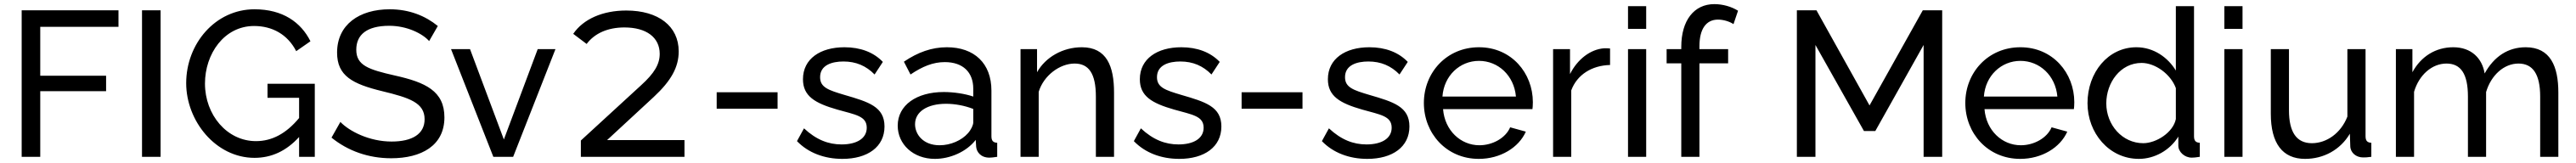

<svg xmlns="http://www.w3.org/2000/svg" viewBox="-20 -760 12480 790"><path d="M85 0H175V-318H494V-393H175V-630H554V-710H85Z M668 0H758V-710H668Z M1276 -354V-286H1429V-188C1366 -112 1297 -76 1220 -76C1080 -76 973 -203 973 -355C973 -499 1066 -634 1211 -634C1298 -634 1373 -594 1415 -512L1484 -560C1438 -652 1350 -715 1213 -715C1023 -715 882 -548 882 -357C882 -174 1025 5 1213 5C1295 5 1367 -28 1429 -96V0H1505V-354Z M2059 -561 2101 -634C2041 -683 1963 -715 1868 -715C1721 -715 1613 -641 1613 -505C1613 -392 1688 -353 1832 -318C1964 -286 2037 -262 2037 -182C2037 -111 1978 -74 1877 -74C1769 -74 1672 -124 1629 -169L1586 -93C1666 -28 1766 7 1875 7C2021 7 2133 -54 2133 -191C2133 -319 2041 -361 1893 -394C1765 -423 1706 -443 1706 -519C1706 -591 1756 -635 1866 -635C1951 -635 2026 -598 2059 -561Z M2370 0H2466L2671 -522H2585L2421 -84L2257 -522H2165Z M2921 -81 3147 -290C3232 -369 3268 -435 3268 -511C3268 -633 3170 -709 3014 -709C2900 -709 2806 -668 2757 -596L2822 -547C2861 -599 2925 -627 3005 -627C3111 -627 3176 -579 3176 -499C3176 -449 3150 -405 3086 -347L2794 -79V0H3296V-81Z M3452 -233H3747V-313H3452Z M4061 10C4183 10 4265 -48 4265 -147C4265 -243 4188 -266 4071 -300C3994 -323 3953 -336 3953 -386C3953 -445 4011 -462 4066 -462C4127 -462 4176 -441 4217 -399L4257 -460C4212 -507 4148 -531 4071 -531C3954 -531 3870 -475 3870 -376C3870 -294 3928 -260 4036 -229C4124 -204 4179 -198 4179 -141C4179 -88 4129 -60 4057 -60C3994 -60 3935 -82 3875 -138L3841 -76C3896 -19 3974 10 4061 10Z M4329 -151C4329 -61 4404 10 4509 10C4581 10 4661 -23 4707 -82L4709 -49C4711 -24 4731 4 4773 4C4781 4 4793 3 4811 0V-68C4791 -69 4783 -78 4783 -100V-321C4783 -453 4700 -531 4567 -531C4494 -531 4427 -507 4359 -461L4391 -399C4449 -438 4500 -459 4557 -459C4645 -459 4695 -410 4695 -330V-292C4655 -306 4599 -314 4552 -314C4420 -314 4329 -250 4329 -151ZM4669 -114C4639 -80 4586 -56 4532 -56C4453 -56 4413 -108 4413 -158C4413 -219 4473 -257 4563 -257C4607 -257 4654 -248 4695 -232V-167C4695 -154 4685 -132 4669 -114Z M5377 0V-312C5377 -438 5342 -531 5221 -531C5129 -531 5045 -483 5004 -410V-522H4924V0H5012V-315C5036 -394 5114 -452 5186 -452C5255 -452 5289 -403 5289 -292V0Z M5693 10C5815 10 5897 -48 5897 -147C5897 -243 5820 -266 5703 -300C5626 -323 5585 -336 5585 -386C5585 -445 5643 -462 5698 -462C5759 -462 5808 -441 5849 -399L5889 -460C5844 -507 5780 -531 5703 -531C5586 -531 5502 -475 5502 -376C5502 -294 5560 -260 5668 -229C5756 -204 5811 -198 5811 -141C5811 -88 5761 -60 5689 -60C5626 -60 5567 -82 5507 -138L5473 -76C5528 -19 5606 10 5693 10Z M5995 -233H6290V-313H5995Z M6604 10C6726 10 6808 -48 6808 -147C6808 -243 6731 -266 6614 -300C6537 -323 6496 -336 6496 -386C6496 -445 6554 -462 6609 -462C6670 -462 6719 -441 6760 -399L6800 -460C6755 -507 6691 -531 6614 -531C6497 -531 6413 -475 6413 -376C6413 -294 6471 -260 6579 -229C6667 -204 6722 -198 6722 -141C6722 -88 6672 -60 6600 -60C6537 -60 6478 -82 6418 -138L6384 -76C6439 -19 6517 10 6604 10Z M7144 10C7249 10 7338 -45 7372 -122L7296 -143C7274 -91 7211 -56 7147 -56C7056 -56 6979 -128 6971 -231H7404C7405 -237 7406 -251 7406 -265C7406 -405 7303 -531 7145 -531C6988 -531 6878 -408 6878 -261C6878 -114 6987 10 7144 10ZM6968 -292C6975 -393 7052 -465 7145 -465C7238 -465 7315 -394 7324 -292Z M7780 -445V-525C7773 -526 7764 -526 7751 -526C7685 -521 7622 -473 7586 -401V-522H7504V0H7592V-322C7620 -398 7692 -443 7780 -445Z M7867 -620H7955V-730H7867ZM7867 0H7955V-522H7867Z M8125 0H8213V-453H8352V-522H8213V-536C8213 -619 8245 -665 8303 -665C8329 -665 8359 -656 8378 -643L8400 -708C8368 -728 8326 -740 8285 -740C8187 -740 8125 -661 8125 -533V-522H8054V-453H8125Z M9299 0H9389V-710H9295L9037 -249L8780 -710H8685V0H8775V-542L9010 -125H9065L9299 -542Z M9767 10C9872 10 9961 -45 9995 -122L9919 -143C9897 -91 9834 -56 9770 -56C9679 -56 9602 -128 9594 -231H10027C10028 -237 10029 -251 10029 -265C10029 -405 9926 -531 9768 -531C9611 -531 9501 -408 9501 -261C9501 -114 9610 10 9767 10ZM9591 -292C9598 -393 9675 -465 9768 -465C9861 -465 9938 -394 9947 -292Z M10093 -260C10093 -116 10197 10 10342 10C10417 10 10492 -31 10533 -98V-54C10533 -24 10563 4 10598 4C10609 4 10618 3 10637 0V-68C10617 -69 10609 -78 10609 -100V-730H10521V-418C10483 -481 10414 -531 10330 -531C10192 -531 10093 -408 10093 -260ZM10521 -183C10508 -118 10426 -66 10363 -66C10262 -66 10184 -154 10184 -259C10184 -359 10252 -455 10355 -455C10421 -455 10496 -401 10521 -333Z M10756 -620H10844V-730H10756ZM10756 0H10844V-522H10756Z M10981 -209C10981 -65 11038 10 11147 10C11237 10 11318 -34 11364 -112L11366 -51C11367 -20 11394 3 11428 3C11439 3 11448 3 11468 0V-68C11448 -69 11440 -78 11440 -100V-522H11352V-195C11321 -115 11252 -66 11180 -66C11106 -66 11069 -119 11069 -226V-522H10981Z M12374 0V-312C12374 -437 12336 -531 12216 -531C12131 -531 12063 -487 12017 -404C12005 -478 11952 -531 11865 -531C11780 -531 11709 -487 11667 -410V-522H11587V0H11675V-315C11699 -397 11762 -452 11832 -452C11901 -452 11936 -403 11936 -292V0H12024V-314C12048 -395 12110 -452 12181 -452C12250 -452 12286 -401 12286 -292V0Z"/></svg>

Font: FIGSv2-sans-serif Medium
Style: Regular
Weight: 500
Designer: Matt McInerney, Pablo Impallari, Rodrigo Fuenzalida,Mirko Velimirovic
Foundry: Matt McInerney, Pablo Impallari, Rodrigo Fuenzalida
Version: Version 4.021;hotconv 1.0.109;makeotfexe 2.5.65596